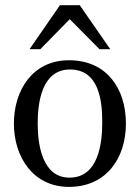

<svg xmlns="http://www.w3.org/2000/svg" viewBox="-20 -714 540 749"><path d="M34.2 -231.9C34.2 -102.1 108.9 15.1 249 15.1C395 15.1 471.2 -97.2 471.2 -231.9C471.2 -369.1 396 -479 249 -479C106.9 -479 34.2 -361.8 34.2 -231.9ZM127 -232.9C127 -315.9 144 -442.9 252.9 -442.9C366.2 -442.9 378.9 -321.8 378.9 -236.8C378.9 -153.8 363.8 -21 251 -21C143.1 -21 127 -153.8 127 -232.9ZM137.2 -522C137.2 -522 252 -639.2 252 -639.2C252 -639.2 368.2 -522 368.2 -522C368.2 -522 410.2 -522 410.2 -522C410.2 -522 291 -693.8 291 -693.8C291 -693.8 213.9 -693.8 213.9 -693.8L95.2 -522Z"/></svg>

Font: MusGlyphs-Text
Style: Regular
Weight: 400
Version: Version 2.1.1